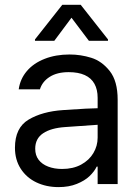

<svg xmlns="http://www.w3.org/2000/svg" viewBox="-20 -763 575 796"><path d="M306.6 -240.2 251 -236.3Q191.4 -232.4 158.7 -210.4Q126 -188.5 126 -146.5Q126 -119.1 140.1 -100.6Q154.3 -82 179.7 -72.3Q205.1 -62.5 237.3 -62.5Q283.2 -62.5 316.4 -80.6Q349.6 -98.6 367.2 -128.4Q384.8 -158.2 384.8 -192.4V-357.4Q384.8 -391.6 371.6 -415.5Q358.4 -439.5 331.5 -451.7Q304.7 -463.9 264.6 -463.9Q216.8 -463.9 186 -444.3Q155.3 -424.8 145.5 -392.6H57.6Q63.5 -435.5 91.3 -468.3Q119.1 -501 165 -519Q210.9 -537.1 268.6 -537.1Q314.5 -537.1 358.4 -523.4Q402.3 -509.8 435.1 -468.3Q467.8 -426.8 467.8 -349.6V0H384.8V-72.3H380.9Q371.1 -51.8 351.1 -32.7Q331.1 -13.7 298.3 -0.5Q265.6 12.7 222.7 12.7Q171.9 12.7 130.9 -6.8Q89.8 -26.4 65.9 -63.5Q42 -100.6 42 -150.4Q42 -233.4 98.6 -267.1Q155.3 -300.8 241.2 -306.6Q251 -307.6 335 -312.5L390.6 -314.5L391.6 -246.1Q382.8 -246.1 306.6 -240.2ZM276.4 -689.5 205.1 -593.8H125V-599.6L238.3 -743.2H314.5L427.7 -599.6V-593.8H348.6Z"/></svg>

Font: Pretendard Std Variable
Style: Regular
Weight: 400
Designer: Base glyphs from Inter by Rasmus Andersson; Hangeul glyphs from Noto Sans CJK(Source Han Sans) by Jang Soo-young and Kan
Foundry: Kil Hyung-jin
Version: Version 1.309;Glyphs 3.2 (3225)